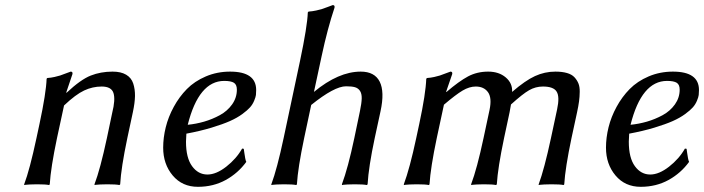

<svg xmlns="http://www.w3.org/2000/svg" viewBox="-20 -718 2743 748"><path d="M476.1 -180.2Q451.7 -64 448.2 0L445.3 2.9Q432.1 0 397.9 0Q382.3 0 369.9 0.7Q357.4 1.5 353 2L348.6 2.9L348.1 0Q370.6 -59.1 396.5 -180.2L417 -277.8Q430.2 -330.1 422.1 -355.5Q414.1 -380.9 376 -380.9Q340.8 -380.9 307.9 -365.5Q274.9 -350.1 229.5 -307.1L202.1 -180.2Q177.7 -64.5 173.8 0L171.4 2.9Q158.2 0 124 0Q108.4 0 95.9 0.7Q83.5 1.5 79.1 2L74.2 2.9V0Q95.7 -56.6 122.1 -180.2L133.8 -234.9Q159.7 -356 161.6 -411.1L164.1 -414.1Q178.7 -415 192.6 -418.2Q206.5 -421.4 214.1 -423.8Q221.7 -426.3 236.1 -431.9Q250.5 -437.5 255.4 -439Q264.2 -439 262.2 -429.2L237.8 -356.9H239.7Q294.4 -408.2 333.5 -423.6Q372.6 -439 418.5 -439Q451.2 -439 471.4 -427Q491.7 -415 499 -392.8Q506.3 -370.6 505.9 -343.8Q505.4 -317.4 497.6 -280.8Z M902.8 -368.7Q902.8 -388.2 891.4 -395.5Q879.9 -402.8 853.5 -402.8Q754.4 -402.8 711.4 -231.9Q743.2 -234.9 775.1 -244.1Q807.1 -253.4 836.4 -269.3Q865.7 -285.2 884.3 -311.3Q902.8 -337.4 902.8 -368.7ZM706.1 -197.3Q704.6 -175.3 704.6 -166Q704.6 -103 728.3 -70.6Q752 -38.1 788.1 -38.1Q822.3 -38.1 861.6 -68.8Q900.9 -99.6 923.3 -139.2L929.7 -138.2Q930.2 -134.3 931.9 -122.6Q933.6 -110.8 935.3 -101.6Q937 -92.3 939.5 -87.4Q907.7 -43.5 859.4 -16.8Q811 9.8 751 9.8Q689.9 9.8 652.8 -34.4Q615.7 -78.6 615.7 -142.6Q615.7 -181.6 625.7 -222.2Q635.7 -262.7 657 -301.8Q678.2 -340.8 708 -371.1Q737.8 -401.4 781.7 -420.2Q825.7 -439 876.5 -439Q978 -439 978 -367.2Q978 -356.4 977.1 -348.1Q976.1 -339.8 970.2 -325.7Q964.4 -311.5 954.3 -300Q944.3 -288.6 924.1 -273.7Q903.8 -258.8 875.7 -246.3Q847.7 -233.9 804.2 -220.7Q760.7 -207.5 706.1 -197.3Z M1360.4 -180.2 1382.3 -285.2Q1388.7 -315.9 1389.2 -334.5Q1389.6 -353 1382.6 -363.8Q1375.5 -374.5 1363 -378.2Q1350.6 -381.8 1328.1 -381.8Q1282.7 -381.8 1192.4 -309.1L1165 -180.2Q1140.6 -64.5 1136.7 0L1134.3 2.9Q1121.1 0 1086.9 0Q1071.3 0 1058.8 0.7Q1046.4 1.5 1042 2L1037.1 2.9V0Q1059.6 -60.5 1085 -180.2L1148.9 -481Q1177.2 -615.2 1179.2 -669.9L1182.1 -672.9Q1196.8 -673.8 1211.4 -677Q1226.1 -680.2 1233.2 -682.4Q1240.2 -684.6 1256.8 -690.9Q1273.4 -697.3 1276.4 -698.2Q1285.2 -698.2 1283.2 -688Q1255.9 -606.4 1233.4 -501L1203.1 -359.9Q1298.8 -439 1385.3 -439Q1439.5 -439 1459.2 -399.9Q1479 -360.8 1462.4 -284.2L1439.9 -180.2Q1416 -67.9 1412.1 0L1409.2 2.9Q1396 0 1361.8 0Q1346.2 0 1333.7 0.7Q1321.3 1.5 1316.9 2L1312.5 2.9L1312 0Q1335.9 -64 1360.4 -180.2Z M2126.5 -180.2 2150.4 -292Q2161.1 -341.8 2148.4 -361.3Q2136.2 -380.9 2095.2 -380.9Q2066.4 -380.9 2041.3 -366.5Q2016.1 -352.1 1970.7 -311Q1969.2 -300.8 1965.3 -280.8L1943.8 -180.2Q1919.4 -64.5 1915.5 0L1912.6 2.9Q1899.4 0 1865.2 0Q1849.6 0 1837.4 0.7Q1825.2 1.5 1820.3 2L1815.9 2.9L1815.4 0Q1838.4 -61 1863.8 -180.2L1887.2 -290Q1897 -336.9 1881.1 -358.9Q1865.2 -380.9 1833.5 -380.9Q1808.6 -380.9 1782.2 -365.2Q1755.9 -349.6 1709.5 -310.1L1681.6 -180.2Q1657.2 -64.5 1653.3 0L1650.9 2.9Q1637.7 0 1603.5 0Q1587.9 0 1575.4 0.7Q1563 1.5 1558.6 2L1553.7 2.9L1553.2 0Q1576.2 -61.5 1601.6 -180.2L1613.3 -234.9Q1638.7 -353.5 1640.6 -411.1L1643.6 -414.1Q1658.2 -415 1672.1 -418.2Q1686 -421.4 1693.6 -423.8Q1701.2 -426.3 1715.6 -431.9Q1730 -437.5 1734.9 -439Q1743.7 -439 1741.7 -429.2L1717.8 -359.9H1719.7Q1768.1 -401.4 1803.2 -420.2Q1838.4 -439 1881.8 -439Q1923.8 -439 1950.4 -416.3Q1977.1 -393.6 1975.1 -359.9Q2026.4 -404.3 2064.2 -421.6Q2102.1 -439 2143.6 -439Q2169.9 -439 2188.7 -433.6Q2207.5 -428.2 2217.8 -417.2Q2228 -406.2 2233.4 -393.1Q2238.8 -379.9 2238.5 -360.4Q2238.3 -340.8 2235.8 -322.8Q2233.4 -304.7 2228 -279.8L2206.5 -180.2Q2182.1 -64.5 2178.2 0L2175.8 2.9Q2162.6 0 2128.4 0Q2112.8 0 2100.3 0.7Q2087.9 1.5 2083 2L2078.6 2.9V0Q2100.6 -59.6 2126.5 -180.2Z M2627.9 -368.7Q2627.9 -388.2 2616.5 -395.5Q2605 -402.8 2578.6 -402.8Q2479.5 -402.8 2436.5 -231.9Q2468.3 -234.9 2500.2 -244.1Q2532.2 -253.4 2561.5 -269.3Q2590.8 -285.2 2609.4 -311.3Q2627.9 -337.4 2627.9 -368.7ZM2431.2 -197.3Q2429.7 -175.3 2429.7 -166Q2429.7 -103 2453.4 -70.6Q2477.1 -38.1 2513.2 -38.1Q2547.4 -38.1 2586.7 -68.8Q2626 -99.6 2648.4 -139.2L2654.8 -138.2Q2655.3 -134.3 2657 -122.6Q2658.7 -110.8 2660.4 -101.6Q2662.1 -92.3 2664.6 -87.4Q2632.8 -43.5 2584.5 -16.8Q2536.1 9.8 2476.1 9.8Q2415 9.8 2377.9 -34.4Q2340.8 -78.6 2340.8 -142.6Q2340.8 -181.6 2350.8 -222.2Q2360.8 -262.7 2382.1 -301.8Q2403.3 -340.8 2433.1 -371.1Q2462.9 -401.4 2506.8 -420.2Q2550.8 -439 2601.6 -439Q2703.1 -439 2703.1 -367.2Q2703.1 -356.4 2702.1 -348.1Q2701.2 -339.8 2695.3 -325.7Q2689.5 -311.5 2679.4 -300Q2669.4 -288.6 2649.2 -273.7Q2628.9 -258.8 2600.8 -246.3Q2572.8 -233.9 2529.3 -220.7Q2485.8 -207.5 2431.2 -197.3Z"/></svg>

Font: Linux Biolinum G
Style: Italic
Weight: 400
Italic angle: -12°
Designer: Philipp H. Poll
Foundry: Philipp H. Poll
Version: Version 0.5.1